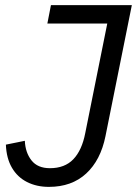

<svg xmlns="http://www.w3.org/2000/svg" viewBox="-20 -718 538 750"><path d="M179 -698H495L392 -186Q373 -92 316.5 -40Q260 12 171 12Q123 12 85.5 -7Q48 -26 26.5 -63Q5 -100 3 -153L77 -168Q79 -122 103 -91.5Q127 -61 175 -61Q233 -61 266.5 -96Q300 -131 313 -198L399 -626H165Z"/></svg>

Font: IBM Plex Sans Var
Style: Italic
Weight: 400
Italic angle: -11.31°
Designer: Mike Abbink, Paul van der Laan, Pieter van Rosmalen
Foundry: Bold Monday
Version: Version 1.001